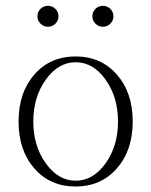

<svg xmlns="http://www.w3.org/2000/svg" viewBox="-20 -645 533 676"><path d="M111.8 -587.9Q111.8 -603 122.6 -613.8Q133.3 -624.5 148.9 -624.5Q164.1 -624.5 175 -613.8Q186 -603 186 -587.9Q186 -572.3 175 -561.5Q164.1 -550.8 148.9 -550.8Q133.8 -550.8 122.8 -561.5Q111.8 -572.3 111.8 -587.9ZM305.2 -587.9Q305.2 -603 315.9 -613.8Q326.7 -624.5 342.3 -624.5Q357.4 -624.5 368.4 -613.8Q379.4 -603 379.4 -587.9Q379.4 -572.3 368.4 -561.5Q357.4 -550.8 342.3 -550.8Q327.1 -550.8 316.2 -561.5Q305.2 -572.3 305.2 -587.9ZM391.4 -52Q335.4 11.7 246.1 11.7Q156.7 11.7 101.1 -51.8Q45.4 -115.2 45.4 -217.3Q45.4 -319.3 101.1 -382.8Q156.7 -446.3 246.1 -446.3Q335.4 -446.3 391.4 -382.6Q447.3 -318.8 447.3 -217.3Q447.3 -115.7 391.4 -52ZM141.1 -70.1Q185.1 -8.8 246.6 -8.8Q308.1 -8.8 351.8 -70.1Q395.5 -131.3 395.5 -217.3Q395.5 -303.2 351.8 -364.5Q308.1 -425.8 246.6 -425.8Q185.1 -425.8 141.1 -364.5Q97.2 -303.2 97.2 -217.3Q97.2 -131.3 141.1 -70.1Z"/></svg>

Font: Elstob ExtraLight
Style: Regular
Weight: 200
Designer: Peter S. Baker
Version: Version 1.015